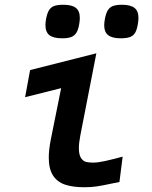

<svg xmlns="http://www.w3.org/2000/svg" viewBox="-20 -779 640 807"><path d="M185 -117Q185 -150 194 -195L237 -408.5L85.5 -370.5L106.5 -484.5L385 -555L317.5 -209Q311.5 -177.5 311.5 -157Q311.5 -128.5 320.5 -115Q329.5 -101.5 341.5 -98.5Q353.5 -95.5 371 -95.5Q391 -95.5 420.8 -102Q450.5 -108.5 495.5 -120.5L482 -14L449.5 -7.5Q410 1 386.5 4.5Q363 8 335 8Q285.5 8 252.8 -3.2Q220 -14.5 202.5 -42Q185 -69.5 185 -117ZM171 -673.5Q171 -683.5 173.5 -698.5Q178 -723 185.8 -735.8Q193.5 -748.5 207.5 -753.8Q221.5 -759 246.5 -759Q282 -759 298.8 -746Q315.5 -733 315.5 -703.5Q315.5 -694 313 -678Q309 -654 301 -641.2Q293 -628.5 279 -623.2Q265 -618 241 -618Q205 -618 188 -631Q171 -644 171 -673.5ZM418 -673Q418 -682.5 420.5 -697.5Q425 -722.5 433 -735.5Q441 -748.5 455 -753.8Q469 -759 493 -759Q528 -759 545 -746Q562 -733 562 -703.5Q562 -693.5 559.5 -678.5Q555.5 -654 548 -641.2Q540.5 -628.5 526.2 -623.2Q512 -618 487 -618Q452 -618 435 -631Q418 -644 418 -673Z"/></svg>

Font: JuliaMono BoldItalic
Style: Regular
Weight: 700
Italic angle: -9°
Monospace: yes
Designer: cormullion
Foundry: corm
Version: Version 0.049; ttfautohint (v1.8.4)